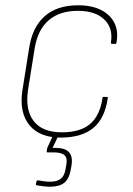

<svg xmlns="http://www.w3.org/2000/svg" viewBox="-20 -510 502 727"><path d="M213 11Q131 12 91.5 -36Q52 -84 65 -169L90 -326Q102 -407 149 -448.5Q196 -490 276 -490Q327 -490 362 -472.5Q397 -455 413 -423.5Q429 -392 421 -349Q421 -344 417 -344H404Q400 -344 400 -349Q409 -403 375 -436Q341 -469 275 -469Q205 -469 163.5 -432.5Q122 -396 111 -325L86 -169Q75 -93 108 -51Q141 -9 214 -9Q284 -9 321 -40.5Q358 -72 368 -138Q368 -143 371 -143H385Q389 -143 388 -138Q377 -62 334 -26Q291 10 213 11ZM169 197Q158 197 145.5 195.5Q133 194 121 192Q115 191 116 187L118 177Q120 172 125 173Q136 175 147.5 176.5Q159 178 170 178Q196 178 210 167Q224 156 228 131L231 114Q236 89 224.5 78Q213 67 183 67H160Q156 67 157 64Q157 60 157.5 57Q158 54 159 50L183 -2Q186 -6 188 -6H201Q206 -6 204 -2L179 50H191Q226 50 241 66Q256 82 251 115L248 132Q242 167 223.5 182Q205 197 169 197Z"/></svg>

Font: Sofia Sans Semi Condensed Thin
Style: Italic
Weight: 250
Italic angle: -9°
Version: Version 4.100